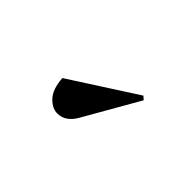

<svg xmlns="http://www.w3.org/2000/svg" viewBox="-31 -971 556 556"><g transform="rotate(-45 247.5 -693.0)"><path d="M345 -597 336 -587 170 -682Q132 -703 132 -737Q132 -758 152 -777Q172 -796 215 -799Z"/></g></svg>

Font: Literata 72pt
Style: Bold Italic
Weight: 700
Italic angle: -2°
Designer: Latin by Veronika Burian and Jose Scaglione. Greek by Irene Vlachou. Cyrillic by Vera Evstafieva
Foundry: TypeTogether
Version: Version 3.002